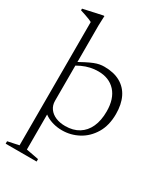

<svg xmlns="http://www.w3.org/2000/svg" viewBox="-242 -812 1003 1158"><g transform="rotate(30 259.0 -233.0)"><path d="M76 -642.5Q69.5 -646.5 56.8 -651.5Q44 -656.5 26.8 -662.5Q9.5 -668.5 -10 -674.5V-686L122.5 -715H129.5L127 -649.5V-123.5Q127 -92.5 143.5 -69.5Q160 -46.5 189 -34.2Q218 -22 255.5 -22Q310.5 -22 349.2 -46Q388 -70 408.5 -115Q429 -160 429 -223Q429 -311.5 385 -359.8Q341 -408 265 -408Q237.5 -408 210.2 -402Q183 -396 155.2 -383.2Q127.5 -370.5 98.5 -350.5V-377Q137.5 -400 165.2 -414.2Q193 -428.5 213.2 -436.5Q233.5 -444.5 250 -447.5Q266.5 -450.5 282.5 -450.5Q349 -450.5 394.2 -425Q439.5 -399.5 462.5 -352Q485.5 -304.5 485.5 -238Q485.5 -158 452 -102.5Q418.5 -47 365.2 -18.5Q312 10 252 10Q219.5 10 190.8 2.2Q162 -5.5 139 -19.8Q116 -34 100.5 -53.5H127V216L214 232.5V249.5H-1.5V232.5L76 216Z"/></g></svg>

Font: Newsreader 16pt 16pt Light
Style: Regular
Weight: 300
Version: Version 1.003